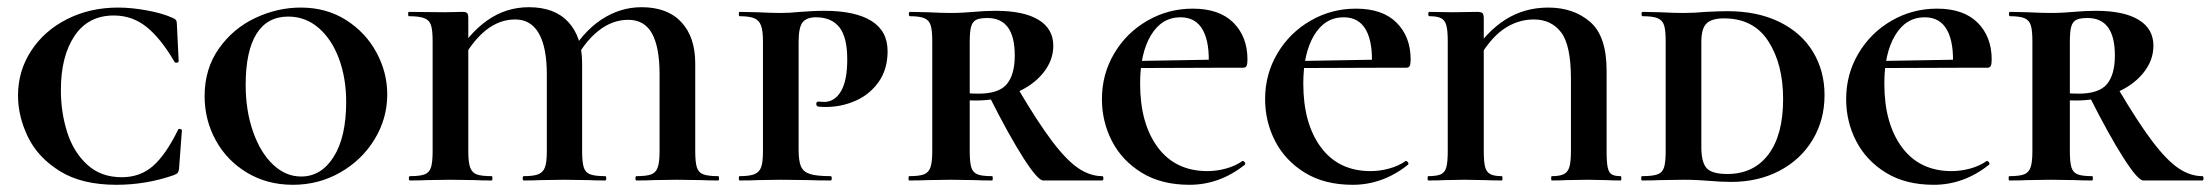

<svg xmlns="http://www.w3.org/2000/svg" viewBox="-20 -501 6137 533"><path d="M460 -451Q467 -448 469 -444.5Q471 -441 471 -434L476 -331Q476 -328 471 -327Q466 -326 464 -330Q426 -395 386.5 -426.5Q347 -458 296 -458Q225 -458 187 -401.5Q149 -345 149 -251Q149 -189 166.5 -134Q184 -79 222 -44Q260 -9 318 -9Q369 -9 404.5 -40Q440 -71 474 -140Q475 -144 480 -143Q485 -142 485 -139L477 -33Q476 -25 474 -22Q472 -19 463 -15Q386 12 303 12Q207 12 146 -26Q85 -64 57.5 -121Q30 -178 30 -236Q30 -304 66.5 -360Q103 -416 166.5 -448Q230 -480 308 -480Q345 -480 388.5 -472Q432 -464 460 -451Z M548 -234Q548 -310 587.5 -366Q627 -422 688.5 -451Q750 -480 815 -480Q886 -480 940.5 -445.5Q995 -411 1025 -355.5Q1055 -300 1055 -239Q1055 -172 1020 -114.5Q985 -57 925 -22.5Q865 12 793 12Q722 12 666 -21.5Q610 -55 579 -111.5Q548 -168 548 -234ZM941 -218Q941 -284 921 -338Q901 -392 864.5 -423.5Q828 -455 780 -455Q722 -455 692 -407Q662 -359 662 -265Q662 -194 682.5 -135.5Q703 -77 738 -44Q773 -11 816 -11Q872 -11 906.5 -66Q941 -121 941 -218Z M1747 -12Q1775 -12 1788 -17Q1801 -22 1806 -36.5Q1811 -51 1811 -81V-295Q1811 -370 1790 -408Q1769 -446 1724 -446Q1679 -446 1640 -414.5Q1601 -383 1573 -327L1555 -339Q1596 -411 1648.5 -446Q1701 -481 1761 -481Q1833 -481 1871.5 -439.5Q1910 -398 1910 -325V-81Q1910 -51 1914.5 -36.5Q1919 -22 1932.5 -17Q1946 -12 1974 -12Q1976 -12 1976 -6Q1976 0 1974 0Q1945 0 1928 -1L1859 -2L1793 -1Q1776 0 1747 0Q1744 0 1744 -6Q1744 -12 1747 -12ZM1434 -12Q1462 -12 1475 -17.5Q1488 -23 1493 -37Q1498 -51 1498 -81V-295Q1498 -369 1476 -408Q1454 -447 1410 -447Q1323 -447 1259 -327L1242 -339Q1279 -406 1331.5 -443.5Q1384 -481 1448 -481Q1520 -481 1558 -439.5Q1596 -398 1596 -325V-81Q1596 -51 1600.5 -36.5Q1605 -22 1618.5 -17Q1632 -12 1660 -12Q1663 -12 1663 -6Q1663 0 1660 0Q1631 0 1614 -1L1546 -2L1480 -1Q1463 0 1434 0Q1431 0 1431 -6Q1431 -12 1434 -12ZM1118 -12Q1146 -12 1159 -17Q1172 -22 1176.5 -36.5Q1181 -51 1181 -81V-387Q1181 -417 1176.5 -431Q1172 -445 1158 -450.5Q1144 -456 1115 -456Q1113 -456 1113 -462Q1113 -468 1115 -468L1216 -467L1262 -468Q1274 -468 1277 -464.5Q1280 -461 1280 -449V-81Q1280 -51 1285 -36.5Q1290 -22 1303 -17Q1316 -12 1345 -12Q1347 -12 1347 -6Q1347 0 1345 0Q1316 0 1299 -1L1230 -2L1164 -1Q1147 0 1118 0Q1115 0 1115 -6Q1115 -12 1118 -12Z M2286 -12Q2289 -12 2289 -6Q2289 0 2286 0Q2248 0 2227 -1L2148 -2L2083 -1Q2065 0 2033 0Q2031 0 2031 -6Q2031 -12 2033 -12Q2061 -12 2074.5 -17.5Q2088 -23 2093 -37Q2098 -51 2098 -81V-387Q2098 -416 2092.5 -430.5Q2087 -445 2073.5 -450.5Q2060 -456 2033 -456Q2031 -456 2031 -462Q2031 -468 2033 -468L2082 -467Q2124 -465 2147 -465Q2173 -465 2201 -468Q2212 -469 2232.5 -470Q2253 -471 2268 -471Q2354 -471 2399 -443Q2444 -415 2444 -359Q2444 -309 2419.5 -274Q2395 -239 2355.5 -221.5Q2316 -204 2272 -204Q2253 -204 2249 -206Q2246 -208 2246 -213Q2246 -219 2253 -219L2267 -218Q2297 -218 2314.5 -247.5Q2332 -277 2332 -336Q2332 -398 2310 -425.5Q2288 -453 2245 -453Q2220 -453 2208.5 -439.5Q2197 -426 2197 -385V-85Q2197 -54 2203.5 -39Q2210 -24 2228.5 -18Q2247 -12 2286 -12Z M2734 0Q2704 0 2687 -1L2619 -2L2554 -1Q2536 0 2504 0Q2502 0 2502 -6Q2502 -12 2504 -12Q2532 -12 2545 -17Q2558 -22 2563 -36.5Q2568 -51 2568 -81V-387Q2568 -417 2563.5 -431Q2559 -445 2546 -450.5Q2533 -456 2506 -456Q2503 -456 2503 -462Q2503 -468 2506 -468L2555 -467Q2595 -465 2619 -465Q2638 -465 2654 -466Q2670 -467 2682 -468Q2715 -471 2744 -471Q2822 -471 2863 -446Q2904 -421 2904 -374Q2904 -333 2875.5 -298Q2847 -263 2797.5 -242.5Q2748 -222 2689 -222Q2657 -222 2634 -226L2633 -248Q2658 -241 2696 -241Q2753 -241 2775 -267.5Q2797 -294 2797 -347Q2797 -451 2721 -451Q2700 -451 2690 -446Q2680 -441 2676 -427.5Q2672 -414 2672 -385V-81Q2672 -50 2676.5 -36Q2681 -22 2693.5 -17Q2706 -12 2734 -12Q2736 -12 2736 -6Q2736 0 2734 0ZM3040 0H2876Q2861 0 2821 -62.5Q2781 -125 2727 -232L2807 -253Q2862 -160 2901.5 -108Q2941 -56 2973.5 -34Q3006 -12 3040 -12Q3043 -12 3043 -6Q3043 0 3040 0Z M3039 -226Q3039 -295 3073 -352.5Q3107 -410 3165 -443.5Q3223 -477 3291 -477Q3365 -477 3404 -438Q3443 -399 3443 -336Q3443 -323 3440.5 -318Q3438 -313 3431 -313H3335Q3339 -381 3319.5 -417Q3300 -453 3257 -453Q3205 -453 3175 -403Q3145 -353 3145 -269Q3145 -158 3194 -92Q3243 -26 3332 -26Q3357 -26 3383 -33Q3409 -40 3429 -54H3430Q3433 -54 3435.5 -50.5Q3438 -47 3436 -44Q3366 12 3282 12Q3204 12 3149.5 -21.5Q3095 -55 3067 -109Q3039 -163 3039 -226ZM3093 -331 3382 -336V-313L3094 -312Z M3492 -226Q3492 -295 3526 -352.5Q3560 -410 3618 -443.5Q3676 -477 3744 -477Q3818 -477 3857 -438Q3896 -399 3896 -336Q3896 -323 3893.5 -318Q3891 -313 3884 -313H3788Q3792 -381 3772.5 -417Q3753 -453 3710 -453Q3658 -453 3628 -403Q3598 -353 3598 -269Q3598 -158 3647 -92Q3696 -26 3785 -26Q3810 -26 3836 -33Q3862 -40 3882 -54H3883Q3886 -54 3888.5 -50.5Q3891 -47 3889 -44Q3819 12 3735 12Q3657 12 3602.5 -21.5Q3548 -55 3520 -109Q3492 -163 3492 -226ZM3546 -331 3835 -336V-313L3547 -312Z M4149 -12Q4151 -12 4151 -6Q4151 0 4149 0Q4120 0 4103 -1L4045 -2L3990 -1Q3974 0 3945 0Q3943 0 3943 -6Q3943 -12 3945 -12Q3968 -12 3979.5 -17Q3991 -22 3995 -36.5Q3999 -51 3999 -81V-387Q3999 -417 3995 -431Q3991 -445 3980.5 -450.5Q3970 -456 3948 -456Q3945 -456 3945 -462Q3945 -468 3948 -468L4013 -467L4080 -468Q4092 -468 4095.5 -464.5Q4099 -461 4099 -449V-83Q4099 -53 4102.5 -38.5Q4106 -24 4116.5 -18Q4127 -12 4149 -12ZM4278 -480Q4348 -480 4394 -440.5Q4440 -401 4440 -305V-81Q4440 -51 4443 -36.5Q4446 -22 4454 -17Q4462 -12 4479 -12Q4481 -12 4481 -6Q4481 0 4479 0Q4454 0 4440 -1L4388 -2L4328 -1Q4313 0 4288 0Q4286 0 4286 -6Q4286 -12 4288 -12Q4311 -12 4322 -18Q4333 -24 4337 -38.5Q4341 -53 4341 -83V-282Q4341 -376 4313.5 -411.5Q4286 -447 4238 -447Q4192 -447 4152.5 -419Q4113 -391 4078 -327L4061 -343Q4106 -413 4159 -446.5Q4212 -480 4278 -480Z M4724 1Q4712 0 4694 -1Q4676 -2 4653 -2L4588 -1Q4570 0 4538 0Q4536 0 4536 -6Q4536 -12 4538 -12Q4568 -12 4581.5 -17Q4595 -22 4599.5 -36.5Q4604 -51 4604 -81V-387Q4604 -417 4599.5 -431Q4595 -445 4581.5 -450.5Q4568 -456 4540 -456Q4537 -456 4537 -462Q4537 -468 4540 -468L4588 -467Q4628 -465 4653 -465Q4684 -465 4715 -468Q4755 -470 4775 -470Q4859 -470 4920 -440Q4981 -410 5013 -357Q5045 -304 5045 -237Q5045 -168 5012 -113Q4979 -58 4920 -27Q4861 4 4786 4Q4759 4 4724 1ZM4930 -226Q4930 -323 4889 -386.5Q4848 -450 4766 -450Q4732 -450 4717.5 -436Q4703 -422 4703 -385V-92Q4703 -51 4717.5 -34.5Q4732 -18 4775 -18Q4848 -18 4889 -72Q4930 -126 4930 -226Z M5105 -226Q5105 -295 5139 -352.5Q5173 -410 5231 -443.5Q5289 -477 5357 -477Q5431 -477 5470 -438Q5509 -399 5509 -336Q5509 -323 5506.5 -318Q5504 -313 5497 -313H5401Q5405 -381 5385.5 -417Q5366 -453 5323 -453Q5271 -453 5241 -403Q5211 -353 5211 -269Q5211 -158 5260 -92Q5309 -26 5398 -26Q5423 -26 5449 -33Q5475 -40 5495 -54H5496Q5499 -54 5501.5 -50.5Q5504 -47 5502 -44Q5432 12 5348 12Q5270 12 5215.5 -21.5Q5161 -55 5133 -109Q5105 -163 5105 -226ZM5159 -331 5448 -336V-313L5160 -312Z M5788 0Q5758 0 5741 -1L5673 -2L5608 -1Q5590 0 5558 0Q5556 0 5556 -6Q5556 -12 5558 -12Q5586 -12 5599 -17Q5612 -22 5617 -36.5Q5622 -51 5622 -81V-387Q5622 -417 5617.5 -431Q5613 -445 5600 -450.5Q5587 -456 5560 -456Q5557 -456 5557 -462Q5557 -468 5560 -468L5609 -467Q5649 -465 5673 -465Q5692 -465 5708 -466Q5724 -467 5736 -468Q5769 -471 5798 -471Q5876 -471 5917 -446Q5958 -421 5958 -374Q5958 -333 5929.5 -298Q5901 -263 5851.5 -242.5Q5802 -222 5743 -222Q5711 -222 5688 -226L5687 -248Q5712 -241 5750 -241Q5807 -241 5829 -267.5Q5851 -294 5851 -347Q5851 -451 5775 -451Q5754 -451 5744 -446Q5734 -441 5730 -427.5Q5726 -414 5726 -385V-81Q5726 -50 5730.5 -36Q5735 -22 5747.5 -17Q5760 -12 5788 -12Q5790 -12 5790 -6Q5790 0 5788 0ZM6094 0H5930Q5915 0 5875 -62.5Q5835 -125 5781 -232L5861 -253Q5916 -160 5955.5 -108Q5995 -56 6027.5 -34Q6060 -12 6094 -12Q6097 -12 6097 -6Q6097 0 6094 0Z"/></svg>

Font: Cormorant Unicase
Style: Bold
Weight: 700
Designer: Christian Thalmann (Catharsis Fonts)
Foundry: Catharsis Fonts
Version: Version 4.000